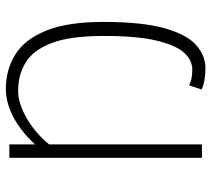

<svg xmlns="http://www.w3.org/2000/svg" viewBox="-53 -658 723 657"><g transform="rotate(-90 308.5 -329.5)"><path d="M403 12Q386 12 365.5 9Q345 6 331 -1L345 -44Q357 -38 369.5 -35.5Q382 -33 399 -33Q431 -33 456.5 -61Q482 -89 498 -155Q514 -221 514 -337Q514 -450 490 -513.5Q466 -577 423.5 -603Q381 -629 326 -629Q296 -629 262 -614.5Q228 -600 196.5 -575.5Q165 -551 143 -523V0H97V-659H143V-571Q166 -597 196.5 -620Q227 -643 262 -657Q297 -671 333 -671Q398 -671 450 -639Q502 -607 532 -533.5Q562 -460 562 -337Q562 -205 540.5 -128.5Q519 -52 483 -20Q447 12 403 12Z"/></g></svg>

Font: Source Sans 3 ExtraLight Light
Style: Regular
Weight: 300
Version: Version 3.052;hotconv 1.1.0;makeotfexe 2.6.0